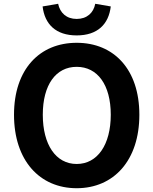

<svg xmlns="http://www.w3.org/2000/svg" viewBox="-20 -980 810 1014"><path d="M385 14C581 14 716 -133 716 -374C716 -614 581 -754 385 -754C189 -754 54 -614 54 -374C54 -133 189 14 385 14ZM385 -114C275 -114 206 -216 206 -374C206 -532 275 -627 385 -627C495 -627 565 -532 565 -374C565 -216 495 -114 385 -114ZM385 -793C495 -793 554 -852 565 -946L483 -960C474 -912 439 -880 385 -880C331 -880 297 -912 287 -960L205 -946C216 -852 275 -793 385 -793Z"/></svg>

Font: Noto Sans Mono CJK HK
Style: Bold
Weight: 700
Designer: Ryoko NISHIZUKA 西塚涼子 (kana, bopomofo & ideographs); Paul D. Hunt (Latin, Greek & Cyrillic); Sandoll Communications 산돌커뮤니
Foundry: Adobe
Version: Version 2.004;hotconv 1.0.118;makeotfexe 2.5.65603